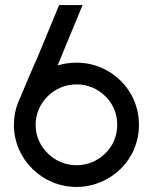

<svg xmlns="http://www.w3.org/2000/svg" viewBox="-20 -730 605 760"><path d="M283 -482C257 -482 231 -478 208 -471L307 -710H214L129 -504C123 -494 57 -337 52 -325C41 -298 35 -268 35 -236C35 -168 63 -106 108 -62C153 -17 215 10 283 10C351 10 413 -18 458 -62C503 -106 530 -168 530 -236C530 -304 503 -366 458 -410C413 -455 351 -482 283 -482ZM397 -123C368 -94 328 -76 283 -76C238 -76 198 -94 169 -123C139 -152 121 -192 121 -236C121 -280 139 -320 169 -349C198 -378 238 -396 283 -396C328 -396 368 -378 397 -349C427 -320 444 -280 444 -236C444 -192 427 -152 397 -123Z"/></svg>

Font: Radis Sans
Style: Regular
Weight: 400
Designer: Gaël Goy
Foundry: Gaël Goy
Version: 1.0